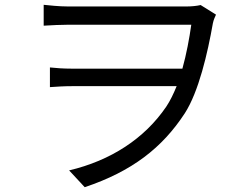

<svg xmlns="http://www.w3.org/2000/svg" viewBox="-20 -738 1040 800"><path d="M162 -718V-631C199 -633 233 -635 265 -635C333 -635 716 -635 777 -635C769 -578 757 -513 740 -452H277C246 -452 215 -454 188 -457V-375C218 -377 246 -379 280 -379H716C703 -347 689 -318 673 -294C582 -160 441 -69 268 -28L333 42C530 -24 656 -122 750 -266C808 -356 845 -516 867 -641C870 -656 876 -668 880 -677L816 -717C799 -713 777 -711 755 -711C705 -711 332 -711 265 -711C224 -711 183 -716 162 -718Z"/></svg>

Font: Source Han Sans JP
Style: Regular
Weight: 400
Designer: Ryoko NISHIZUKA 西塚涼子 (kana, bopomofo & ideographs); Paul D. Hunt (Latin, Greek & Cyrillic); Sandoll Communications 산돌커뮤니
Foundry: Adobe
Version: Version 2.004;hotconv 1.0.118;makeotfexe 2.5.65603